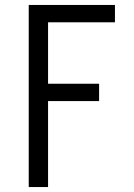

<svg xmlns="http://www.w3.org/2000/svg" viewBox="-20 -755 540 775"><path d="M96 0V-735H444V-665H174V-417H380V-347H174V0Z"/></svg>

Font: Iosevka Fuck
Style: Regular
Weight: 400
Monospace: yes
Designer: Belleve Invis
Foundry: Belleve Invis
Version: Version 28.0.7; ttfautohint (v1.8.3)